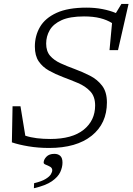

<svg xmlns="http://www.w3.org/2000/svg" viewBox="-20 -756 686 994"><path d="M533.5 -225.5Q533.5 -116.5 454.5 -53.2Q375.5 10 234.5 10Q177.5 10 127 1.5Q76.5 -7 41.5 -19L45 -206H86L111 -53.5Q138 -44.5 170.8 -40.5Q203.5 -36.5 240.5 -36.5Q353.5 -36.5 413 -84.2Q472.5 -132 472.5 -210Q472.5 -256.5 447.2 -283.2Q422 -310 383.5 -326.2Q345 -342.5 306 -357Q266.5 -372 233.5 -390.5Q200.5 -409 180.5 -438.2Q160.5 -467.5 160.5 -515Q160.5 -571 187.2 -616.8Q214 -662.5 273 -689.5Q332 -716.5 428.5 -716.5Q471.5 -716.5 510.2 -709Q549 -701.5 580 -688.5L608.5 -735.5H645.5L591 -496.5H547L560 -636.5Q534 -653 498.5 -662Q463 -671 415 -671Q341.5 -671 298.8 -651.5Q256 -632 237.5 -600Q219 -568 219 -530.5Q219 -491 239.2 -467.5Q259.5 -444 293.2 -428.5Q327 -413 367 -398.5Q407.5 -383.5 445.5 -364.2Q483.5 -345 508.5 -312.5Q533.5 -280 533.5 -225.5ZM206 86Q206 70.5 220.2 55.5Q234.5 40.5 261.5 40.5Q280.5 40.5 292 51Q303.5 61.5 303.5 86Q303.5 109.5 292 134.8Q280.5 160 248.8 182.2Q217 204.5 155.5 218.5L156.5 192.5Q196 183 216.2 170.5Q236.5 158 243.5 146Q250.5 134 250.5 125.5Q250.5 113.5 239.5 107.2Q228.5 101 217.2 96.8Q206 92.5 206 86Z"/></svg>

Font: Newsreader 6pt Light
Style: Italic
Weight: 300
Italic angle: -17°
Designer: Hugues Gentile
Foundry: Production Type
Version: Version 1.003; ttfautohint (v1.8.3)